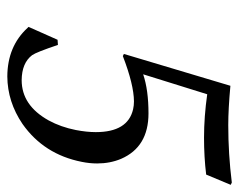

<svg xmlns="http://www.w3.org/2000/svg" viewBox="-85 -565 660 530"><g transform="rotate(90 245.0 -300.0)"><path d="M190.9 9.8Q107.9 9.3 57.1 -45.9L54.2 -48.8L89.8 -128.9L104 -129.9Q124 -70.3 132.3 -58.6Q153.8 -30.3 201.2 -29.8Q271 -29.8 312.5 -104.5Q330.6 -137.7 338.9 -179.2Q344.7 -209.5 344.7 -234.4Q344.7 -322.8 281.7 -337.4Q271 -339.8 259.8 -339.8Q213.4 -339.4 134.8 -309.1L128.9 -312L216.8 -606Q281.2 -600.1 325.2 -600.1Q404.8 -600.1 483.9 -609.9L490.2 -606.9L461.9 -539.1Q413.6 -533.2 359.9 -533.2Q302.2 -533.2 240.2 -542L185.1 -365.2Q228.5 -379.9 293 -379.9Q385.7 -379.9 418.5 -304.2Q431.2 -273.9 431.2 -238.3Q431.2 -217.3 426.8 -195.8Q406.2 -91.3 322.3 -32.2Q261.2 9.3 190.9 9.8Z"/></g></svg>

Font: Linux Biolinum Capitals O
Style: Italic Samll Caps
Weight: 400
Italic angle: -12°
Designer: Philipp H. Poll
Foundry: Philipp H. Poll
Version: Version 0.6.2